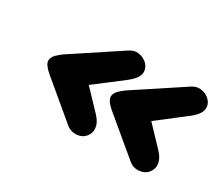

<svg xmlns="http://www.w3.org/2000/svg" viewBox="-89 -750 1051 906"><g transform="rotate(30 437.0 -296.5)"><path d="M330 -74 134 -238Q116 -253 105 -267.5Q94 -282 95 -295.5Q96.5 -314 112.8 -329.2Q129 -344.5 143 -354L399 -523Q421.5 -538 445 -535.2Q468.5 -532.5 486.5 -519Q504.5 -505.5 510 -486.5Q517 -464.5 504.8 -443.2Q492.5 -422 463 -399.5L318 -288.5L416.5 -185Q441.5 -158.5 446 -132.2Q450.5 -106 436 -85Q419 -60 386.8 -57Q354.5 -54 330 -74ZM670 -74 473.5 -238Q451 -257 442.8 -270.8Q434.5 -284.5 435 -295Q436.5 -314 453.5 -329.8Q470.5 -345.5 483 -354L739.5 -523Q761 -537.5 784.2 -535.2Q807.5 -533 825.8 -519.8Q844 -506.5 850 -488Q857 -466 845.5 -444.8Q834 -423.5 802.5 -399.5L658.5 -288.5L757 -185Q782 -158.5 786.5 -132.5Q791 -106.5 777 -86Q761 -61.5 728.5 -57Q696 -52.5 670 -74Z"/></g></svg>

Font: Edu SA Hand
Style: Bold
Weight: 700
Designer: Tina and Corey Anderson, Eben Sorkin, Mirko Velimirovic
Foundry: Google for Education
Version: Version 2.000